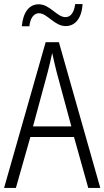

<svg xmlns="http://www.w3.org/2000/svg" viewBox="-20 -988 512 942"><path d="M87 -859H124C129 -903 148 -923 171 -923C212 -923 247 -860 302 -860C348 -860 381 -897 385 -968H349C343 -926 327 -904 301 -904C259 -904 225 -967 170 -967C121 -967 93 -925 87 -859ZM413 -66H472L269 -781H204L0 -66H58L129 -316H343ZM258 -634 330 -368H142L214 -634C222 -666 230 -697 236 -728C242 -698 251 -664 258 -634Z"/></svg>

Font: Noto Sans Malayalam UI Condensed Light
Style: Regular
Weight: 300
Width: 3
Designer: Jelle Bosma - Monotype Design Team
Foundry: Monotype Imaging Inc.
Version: Version 2.104